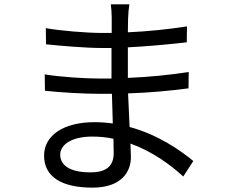

<svg xmlns="http://www.w3.org/2000/svg" viewBox="-20 -814 1040 880"><path d="M500 -178 501 -111C501 -42 452 -24 395 -24C296 -24 256 -59 256 -105C256 -151 308 -188 403 -188C436 -188 469 -185 500 -178ZM185 -473 186 -398C258 -390 368 -384 436 -384H493L497 -248C470 -252 442 -254 413 -254C269 -254 182 -192 182 -101C182 -5 260 46 404 46C534 46 580 -24 580 -94L578 -156C678 -120 761 -59 820 -5L866 -76C809 -123 707 -196 574 -232L567 -386C662 -389 750 -397 844 -409L845 -484C754 -470 663 -461 566 -457V-469V-597C662 -602 757 -611 836 -620L837 -693C747 -679 656 -670 566 -666L567 -727C568 -756 570 -776 573 -794H488C490 -780 492 -751 492 -734V-663H446C379 -663 255 -673 190 -685L191 -611C254 -604 377 -594 447 -594H491V-469V-454H437C371 -454 257 -461 185 -473Z"/></svg>

Font: Noto Sans CJK SC
Style: Regular
Weight: 400
Designer: Ryoko NISHIZUKA 西塚涼子 (kana, bopomofo & ideographs); Paul D. Hunt (Latin, Greek & Cyrillic); Sandoll Communications 산돌커뮤니
Foundry: Adobe
Version: Version 2.004;hotconv 1.0.118;makeotfexe 2.5.65603